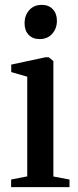

<svg xmlns="http://www.w3.org/2000/svg" viewBox="-20 -766 320 786"><path d="M25.5 0V-31L91.5 -44V-452L26 -471V-501.5L165.5 -531.5H179.5L198.5 -516V-43.5L264.5 -31V0ZM142 -606Q113.5 -606 97 -623.8Q80.5 -641.5 80.5 -671Q80.5 -702.5 99.5 -724.2Q118.5 -746 150.5 -746H151.5Q179.5 -746 196.2 -728.2Q213 -710.5 213 -681Q213 -649.5 193.8 -627.8Q174.5 -606 143 -606Z"/></svg>

Font: Merriweather 96pt Medium
Style: Regular
Weight: 500
Version: Version 2.100